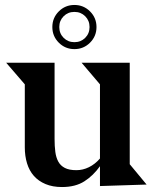

<svg xmlns="http://www.w3.org/2000/svg" viewBox="-20 -744 631 774"><path d="M191 -635Q191 -672 217 -698Q243 -724 280 -724Q317 -724 343 -698Q369 -672 369 -635Q369 -598 343 -572Q317 -546 280 -546Q243 -546 217 -572Q191 -598 191 -635ZM219 -635Q219 -609 236.5 -591.5Q254 -574 280 -574Q306 -574 323.5 -591.5Q341 -609 341 -635Q341 -661 323.5 -678.5Q306 -696 280 -696Q254 -696 236.5 -678.5Q219 -661 219 -635ZM200 -184Q200 -155 203 -132Q206 -109 215 -92.5Q224 -76 241.5 -67Q259 -58 288 -58Q314 -58 338.5 -70Q363 -82 383 -105V-404L309 -491H503V-82L571 0L383 6V-74Q356 -36 320 -13Q284 10 230 10Q192 10 163.5 -2Q135 -14 116.5 -35Q98 -56 89 -85.5Q80 -115 80 -150V-404L5 -491H200Z"/></svg>

Font: Bluu Next Cyrillic
Style: Bold
Weight: 700
Designer: Igor Stepanchenko
Foundry: Igor Stepanchenko
Version: Version 1.000